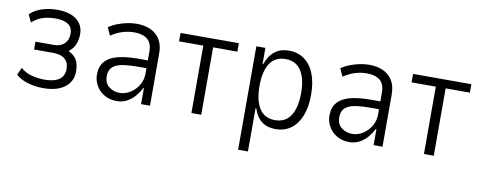

<svg xmlns="http://www.w3.org/2000/svg" viewBox="-60 -777 3073 1232"><g transform="rotate(10 1476.5 -161.5)"><path d="M227 8Q172 8 123.5 -7Q75 -22 48 -49L70 -96Q100 -69 141.5 -58Q183 -47 226 -47Q288 -47 321 -70Q354 -93 354 -139Q354 -182 327.5 -204Q301 -226 251 -226H127V-277H250Q290 -277 315 -301Q340 -325 340 -366Q340 -408 311 -427Q282 -446 227 -446Q183 -446 144.5 -433.5Q106 -421 77 -393L54 -442Q81 -471 128.5 -487Q176 -503 231 -503Q311 -503 356 -468.5Q401 -434 401 -374Q401 -339 389 -308.5Q377 -278 350 -258V-253Q376 -240 390.5 -222.5Q405 -205 411 -183Q417 -161 417 -134Q417 -68 366.5 -30Q316 8 227 8Z M705 8Q660 8 625 -12.5Q590 -33 571 -66.5Q552 -100 552 -138Q552 -192 581 -224.5Q610 -257 664.5 -270.5Q719 -284 796 -284H869V-233H802Q754 -233 718.5 -228.5Q683 -224 660.5 -213.5Q638 -203 627 -184.5Q616 -166 616 -138Q616 -93 646 -70Q676 -47 716 -47Q750 -47 783 -67Q816 -87 837 -121.5Q858 -156 858 -197V-342Q858 -396 828 -421Q798 -446 741 -446Q705 -446 667.5 -435Q630 -424 591 -398L568 -449Q594 -467 624.5 -478.5Q655 -490 686 -496.5Q717 -503 748 -503Q799 -503 838 -485.5Q877 -468 899.5 -432Q922 -396 922 -340V0H864V-104H860Q846 -76 824 -50Q802 -24 772 -8Q742 8 705 8Z M1192 0V-439H1034V-494H1414V-439H1256V0Z M1528 180V-494H1587V-389H1591Q1612 -447 1649 -475Q1686 -503 1740 -503Q1799 -503 1841.5 -471.5Q1884 -440 1906 -383.5Q1928 -327 1928 -247Q1928 -169 1905.5 -111.5Q1883 -54 1841 -23Q1799 8 1740 8Q1686 8 1650.5 -19Q1615 -46 1596 -103H1592V180ZM1727 -48Q1795 -48 1829 -100.5Q1863 -153 1863 -248Q1863 -342 1829 -394Q1795 -446 1728 -446Q1659 -446 1625.5 -394Q1592 -342 1592 -248Q1592 -153 1625.5 -100.5Q1659 -48 1727 -48Z M2220 8Q2175 8 2140 -12.5Q2105 -33 2086 -66.5Q2067 -100 2067 -138Q2067 -192 2096 -224.5Q2125 -257 2179.5 -270.5Q2234 -284 2311 -284H2384V-233H2317Q2269 -233 2233.5 -228.5Q2198 -224 2175.5 -213.5Q2153 -203 2142 -184.5Q2131 -166 2131 -138Q2131 -93 2161 -70Q2191 -47 2231 -47Q2265 -47 2298 -67Q2331 -87 2352 -121.5Q2373 -156 2373 -197V-342Q2373 -396 2343 -421Q2313 -446 2256 -446Q2220 -446 2182.5 -435Q2145 -424 2106 -398L2083 -449Q2109 -467 2139.5 -478.5Q2170 -490 2201 -496.5Q2232 -503 2263 -503Q2314 -503 2353 -485.5Q2392 -468 2414.5 -432Q2437 -396 2437 -340V0H2379V-104H2375Q2361 -76 2339 -50Q2317 -24 2287 -8Q2257 8 2220 8Z M2707 0V-439H2549V-494H2929V-439H2771V0Z"/></g></svg>

Font: Nunito Sans 7pt Condensed Light
Style: Regular
Weight: 300
Width: 3
Designer: Vernon Adams
Foundry: Vernon Adams
Version: Version 3.101;gftools[0.9.27]